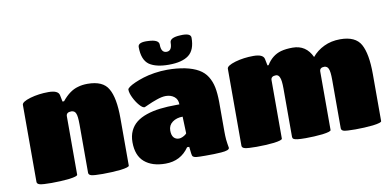

<svg xmlns="http://www.w3.org/2000/svg" viewBox="-75 -1015 2500 1245"><g transform="rotate(-10 1175.0 -392.5)"><path d="M688 -332V-20Q688 -9.3 630.9 -2Q573.7 3.9 513.2 3.9Q455.6 3.9 437.7 -1.2Q419.9 -6.3 419.9 -20V-336.9Q419.9 -394.5 411.1 -412.1Q404.3 -429.7 382.8 -431.2Q348.1 -431.2 348.1 -404.8V-20Q348.1 -9.3 292 -2Q236.3 3.9 175.8 3.9Q118.2 3.9 99.1 -1.2Q80.1 -6.3 80.1 -20V-526.9Q80.1 -546.9 137.2 -564Q193.4 -580.1 256.8 -580.1Q320.8 -580.1 328.1 -547.9L336.9 -503.9H347.2Q397 -565.4 452.1 -580.1Q480.5 -588.9 516.1 -588.9Q617.7 -588.9 651.9 -527.8Q688 -467.3 688 -332Z M925.8 8.8Q837.9 8.8 787.8 -34.2Q737.8 -77.1 737.8 -165Q737.8 -207 752.9 -239.3Q768.1 -271.5 795.2 -293Q822.3 -314.5 863 -328.4Q903.8 -342.3 952.4 -348.1Q1001 -354 1062 -354H1080.1Q1080.1 -387.7 1057.4 -405.3Q1034.7 -422.9 1002 -422.9Q977.1 -422.9 942.6 -410.9Q908.2 -398.9 882.6 -387Q856.9 -375 854 -375Q841.3 -375 821.5 -397.7Q801.8 -420.4 786.4 -451.9Q771 -483.4 771 -505.9Q771 -512.2 784.4 -522.2Q797.9 -532.2 823.7 -543.7Q849.6 -555.2 881.8 -565.4Q914.1 -575.7 956.5 -582.3Q999 -588.9 1041 -588.9Q1102.5 -588.9 1157.2 -578.1Q1210 -566.9 1245.1 -546.6Q1280.3 -526.4 1300.3 -494.1Q1320.3 -461.9 1328.4 -421.9Q1336.4 -381.8 1336.9 -325.2V-129.9Q1336.9 -101.6 1338.9 -77.1Q1340.3 -64 1342.3 -50.5Q1344.2 -37.1 1345.7 -29.8Q1347.2 -22.5 1347.2 -21Q1347.2 -12.7 1334 -7.3Q1320.8 -2 1292.7 0Q1264.6 2 1244.9 2.4Q1225.1 2.9 1189 2.9Q1145 2.9 1129.6 1.2Q1114.3 -0.5 1107.9 -6.1Q1101.6 -11.7 1100.1 -27.8L1095.2 -71.8H1081.1Q1025.9 8.8 925.8 8.8ZM1090.8 -162.1 1086.9 -272Q1046.9 -272 1019.5 -252Q992.2 -231.9 992.2 -196.8Q992.2 -166 1005.1 -151.1Q1018.1 -136.2 1040 -136.2Q1050.8 -136.2 1063.5 -142.1Q1076.2 -147.9 1083.5 -154.1Q1090.8 -160.2 1090.8 -162.1ZM1022 -757.8Q1022 -704.1 1058.1 -704.1Q1093.8 -704.1 1093.8 -757.8Q1093.8 -791 1163.1 -793.9Q1232.9 -798.3 1232.9 -766.1Q1232.9 -685.5 1189.2 -652.3Q1145.5 -619.1 1058.1 -619.1Q974.6 -619.1 930.2 -648.9Q884.8 -681.2 884.8 -766.1Q884.8 -798.3 953.1 -793.9Q1022 -791 1022 -757.8Z M2047.9 -431.2Q2016.6 -431.2 2016.6 -404.8V-20Q2016.6 -9.3 1960.4 -2Q1904.8 3.9 1849.6 3.9Q1814 3.9 1794.9 1.5Q1775.9 -1 1769.3 -5.9Q1762.7 -10.7 1762.7 -20V-336.9Q1762.7 -393.6 1753.4 -412.1Q1746.6 -429.7 1730.5 -431.2Q1695.8 -431.2 1695.8 -404.8V-20Q1695.8 -9.3 1640.6 -2Q1586.4 3.9 1525.4 3.9Q1467.8 3.9 1448.7 -1.2Q1429.7 -6.3 1429.7 -20V-526.9Q1429.7 -546.9 1486.8 -564Q1543 -580.1 1606.4 -580.1Q1670.4 -580.1 1677.7 -547.9L1686.5 -503.9H1693.8Q1729.5 -563 1789.6 -580.1Q1822.3 -588.9 1866.7 -588.9Q1955.1 -588.9 1993.7 -504.9Q2024.9 -543 2072.5 -565.9Q2120.1 -588.9 2179.7 -588.9Q2279.8 -588.9 2314.5 -526.9Q2349.6 -463.9 2349.6 -330.1V-20Q2349.6 -9.3 2292.5 -2Q2235.4 3.9 2175.8 3.9Q2118.2 3.9 2099.6 -1Q2083.5 -6.3 2083.5 -20V-336.9Q2083.5 -394.5 2074.7 -412.1Q2067.9 -429.7 2047.9 -431.2Z"/></g></svg>

Font: GGS TheRock Black
Style: Regular
Weight: 900
Designer: Rodrigo Fuenzalida (2012); Goodgame Studios (2014)
Foundry: Rodrigo Fuenzalida,2012;  GGS,2014
Version: Version 1.002 | FøM Mod